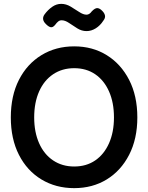

<svg xmlns="http://www.w3.org/2000/svg" viewBox="-20 -958 767 994"><path d="M364 16Q269 16 194.5 -29Q120 -74 78 -156.5Q36 -239 36 -350Q36 -462 78 -544.5Q120 -627 194.5 -672.5Q269 -718 364 -718Q459 -718 532.5 -672.5Q606 -627 648.5 -544.5Q691 -462 691 -350Q691 -239 648.5 -156.5Q606 -74 532.5 -29Q459 16 364 16ZM364 -96Q427 -96 473 -127.5Q519 -159 544.5 -216.5Q570 -274 570 -350Q570 -427 544.5 -484.5Q519 -542 473 -573.5Q427 -605 364 -605Q302 -605 255 -573.5Q208 -542 182.5 -484.5Q157 -427 157 -350Q157 -274 182.5 -216.5Q208 -159 255 -127.5Q302 -96 364 -96ZM266 -830Q254 -815 243 -817Q232 -819 218 -833Q192 -858 211 -884Q228 -907 250 -922.5Q272 -938 297 -938Q322 -938 345.5 -924Q369 -910 390 -896Q411 -882 428 -882Q443 -882 455 -899Q472 -917 484.5 -916Q497 -915 510 -901Q521 -890 523.5 -877.5Q526 -865 515 -851Q499 -826 476 -811.5Q453 -797 428 -797Q403 -797 380.5 -811Q358 -825 337.5 -839Q317 -853 299 -853Q289 -853 281 -846.5Q273 -840 266 -830Z"/></svg>

Font: Zen Maru Gothic
Style: Bold
Weight: 700
Designer: Yoshimichi Ohira
Foundry: Positype
Version: Version 1.001